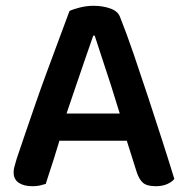

<svg xmlns="http://www.w3.org/2000/svg" viewBox="-20 -634 646 663"><path d="M307 -511H302Q289 -474 272.5 -426Q256 -378 238.5 -326.5Q221 -275 205 -228L193 -174Q187 -155 180 -131Q173 -107 165 -82.5Q157 -58 150 -36.5Q143 -15 138 1Q129 4 118 6.5Q107 9 92 9Q62 9 44.5 -3Q27 -15 27 -39Q27 -50 30.5 -61Q34 -72 38 -87Q49 -120 66 -169.5Q83 -219 103 -277Q123 -335 145 -394Q167 -453 186.5 -506Q206 -559 220 -596Q232 -602 255.5 -608Q279 -614 303 -614Q335 -614 361.5 -604.5Q388 -595 395 -574Q417 -519 441.5 -447.5Q466 -376 491.5 -298.5Q517 -221 540.5 -148Q564 -75 582 -16Q573 -5 556.5 2Q540 9 518 9Q487 9 473.5 -3Q460 -15 452 -40L409 -176L396 -234Q380 -287 363.5 -338.5Q347 -390 332 -434.5Q317 -479 307 -511ZM140 -148 183 -242H438L456 -148Z"/></svg>

Font: BalooTamma2SemiBold
Style: Regular
Weight: 600
Designer: Divya Kowshik, Shuchita Grover and Ek Type
Foundry: Ek Type
Version: Version 1.700